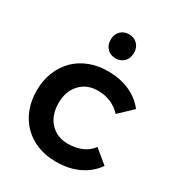

<svg xmlns="http://www.w3.org/2000/svg" viewBox="-181 -877 926 999"><g transform="rotate(30 282.0 -377.5)"><path d="M303 -760Q334 -760 353.5 -740Q373 -720 373 -688Q373 -656 353.5 -636Q334 -616 303 -616Q272 -616 252.5 -636Q233 -656 233 -688Q233 -720 252.5 -740Q272 -760 303 -760ZM449 -366Q423 -394 388.5 -409.5Q354 -425 309 -425Q244 -425 203.5 -381.5Q163 -338 163 -267Q163 -231 173.5 -201.5Q184 -172 203.5 -151Q223 -130 250 -118.5Q277 -107 309 -107Q356 -107 392.5 -122.5Q429 -138 453 -170L534 -103Q499 -52 440 -23.5Q381 5 302 5Q242 5 192.5 -14.5Q143 -34 107 -70Q71 -106 51.5 -156Q32 -206 32 -266Q32 -327 52 -377.5Q72 -428 108 -464Q144 -500 194 -519.5Q244 -539 304 -539Q378 -539 435 -513.5Q492 -488 528 -441Z"/></g></svg>

Font: QuotatisMedium
Style: Regular
Weight: 500
Designer: Julieta Ulanovsky
Foundry: Quotatis-Medium
Version: Version 4.000;PS 004.000;hotconv 1.0.88;makeotf.lib2.5.64775